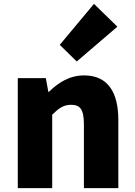

<svg xmlns="http://www.w3.org/2000/svg" viewBox="-20 -973 698 993"><path d="M72 0H250V-380C284 -413 308 -431 348 -431C393 -431 414 -409 414 -330V0H592V-352C592 -494 539 -583 415 -583C338 -583 280 -544 233 -498H230L217 -569H72ZM377 -655 587 -835 466 -953 289 -741Z"/></svg>

Font: Noto Sans CJK TC Black
Style: Regular
Weight: 900
Designer: Ryoko NISHIZUKA 西塚涼子 (kana, bopomofo & ideographs); Paul D. Hunt (Latin, Greek & Cyrillic); Sandoll Communications 산돌커뮤니
Foundry: Adobe
Version: Version 2.004;hotconv 1.0.118;makeotfexe 2.5.65603